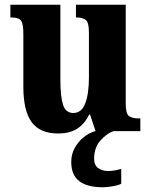

<svg xmlns="http://www.w3.org/2000/svg" viewBox="-20 -556 639 814"><path d="M227 10Q149 10 114 -38.5Q79 -87 79 -188V-411Q79 -454 69.5 -468Q60 -482 27 -482H24V-536H236V-218Q236 -148 247 -112.5Q258 -77 291 -77Q326 -77 341.5 -118Q357 -159 357 -228V-419Q357 -462 343 -472Q329 -482 305 -482H302V-536H513V-117Q513 -73 527.5 -63.5Q542 -54 566 -54H575V0H385L362 -70H358Q337 -28 305 -9Q273 10 227 10ZM417 238Q350 238 316 212Q282 186 282 130Q282 98 297 71Q312 44 335 25.5Q358 7 384 0H461Q432 10 405.5 40Q379 70 379 117Q379 144 396 156.5Q413 169 439 169Q463 169 494 160V223Q481 230 455.5 234Q430 238 417 238Z"/></svg>

Font: Noto Serif Thai Condensed ExtraBold
Style: Regular
Weight: 800
Width: 3
Designer: Monotype Design Team
Foundry: Monotype Imaging Inc.
Version: Version 2.002; ttfautohint (v1.8.4.7-5d5b)